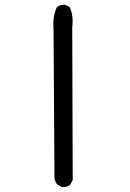

<svg xmlns="http://www.w3.org/2000/svg" viewBox="-20 -782 540 800"><path d="M238 -3 219 -13Q209 -24 207 -40L203 -666Q199 -713 217 -752Q230 -764 252 -762L271 -752Q287 -715 281 -668L283 -32L273 -13Q260 -1 238 -3Z"/></svg>

Font: Kosefont JP
Style: Regular
Weight: 400
Designer: Nozomi Seto 瀬戸のぞみ
Version: Version 3.00;June 19, 2020